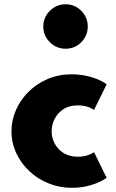

<svg xmlns="http://www.w3.org/2000/svg" viewBox="-20 -884 558 920"><path d="M324.5 16Q374.5 16 419 2Q463.5 -12 491 -32L430.5 -155Q417.5 -145.5 397.2 -139.2Q377 -133 353.5 -133Q296 -133 261.8 -169.2Q227.5 -205.5 227.5 -256Q227.5 -285 241.2 -313.2Q255 -341.5 283 -360.2Q311 -379 352.5 -379Q400 -379 430.5 -357L491 -480Q464.5 -500.5 418.8 -514.2Q373 -528 323.5 -528Q261.5 -528 209 -505.8Q156.5 -483.5 117.5 -445Q78.5 -406.5 56.8 -357.5Q35 -308.5 35 -255.5Q35 -199.5 58 -150.2Q81 -101 121 -63.5Q161 -26 213.5 -5Q266 16 324.5 16ZM294.5 -650.5Q338.5 -650.5 369.5 -681.8Q400.5 -713 400.5 -757Q400.5 -801 369.5 -832.2Q338.5 -863.5 294.5 -863.5Q250.5 -863.5 219 -832.2Q187.5 -801 187.5 -757Q187.5 -713 219 -681.8Q250.5 -650.5 294.5 -650.5Z"/></svg>

Font: Spartan ExtraBold
Style: Regular
Weight: 800
Designer: Matt Bailey, Mirko Velimirovic
Foundry: Matt Bailey
Version: Version 1.003; ttfautohint (v1.8.3)